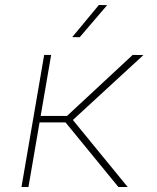

<svg xmlns="http://www.w3.org/2000/svg" viewBox="-20 -748 627 768"><path d="M242.2 -258.3H138.2L93.8 0H65.9L156.7 -528.3H184.6L142.6 -284.2H248L510.7 -528.3L553.7 -527.8L271.5 -268.1L490.7 0H453.6ZM375.5 -728 408.7 -727.5 298.8 -599.1 269 -599.6Z"/></svg>

Font: Roboto Mono Thin
Style: Italic
Weight: 250
Designer: Google
Version: Version 2.000985; 2015; ttfautohint (v1.3)